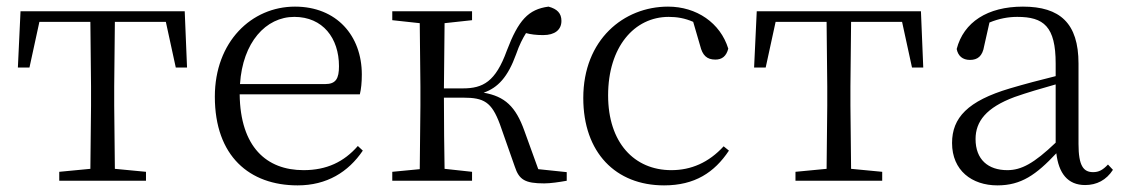

<svg xmlns="http://www.w3.org/2000/svg" viewBox="-20 -546 3394 580"><path d="M252 0H421V-27L327 -36L325 -227V-285L327 -480H481L511 -342H545L538 -512H42L34 -342H69L99 -480H253L255 -285V-227L253 -36L159 -27V0Z M879 14C967 14 1032 -26 1076 -91L1061 -105C1019 -57 967 -32 897 -32C785 -32 706 -102 704 -261H1067C1071 -277 1073 -297 1073 -321C1073 -438 997 -526 871 -526C740 -526 629 -420 629 -254C629 -74 734 14 879 14ZM705 -292C713 -418 783 -495 869 -495C955 -495 1004 -431 1004 -346C1004 -309 995 -292 962 -292Z M1535 -43C1548 -3 1566 8 1624 8C1643 8 1670 4 1692 0V-26L1606 -35L1564 -151C1538 -224 1505 -255 1441 -266C1484 -281 1514 -313 1539 -382C1549 -411 1559 -430 1569 -446C1584 -442 1600 -440 1621 -440C1656 -440 1676 -456 1676 -483C1676 -506 1663 -519 1637 -526C1576 -518 1546 -485 1511 -393C1477 -299 1439 -279 1378 -279H1321L1323 -476L1406 -485V-512H1165V-485L1248 -476L1250 -285V-227L1248 -35L1165 -27V0H1406V-27L1323 -36C1322 -90 1321 -175 1321 -251H1379C1442 -251 1465 -238 1490 -171Z M1986 14C2079 14 2138 -25 2182 -91L2166 -104C2121 -55 2068 -32 2008 -32C1896 -32 1817 -115 1817 -258C1817 -404 1896 -495 2000 -495C2025 -495 2049 -491 2074 -480L2095 -408C2102 -379 2115 -366 2141 -366C2161 -366 2174 -376 2180 -399C2156 -477 2084 -526 1998 -526C1864 -526 1742 -426 1742 -250C1742 -85 1840 14 1986 14Z M2476 0H2645V-27L2551 -36L2549 -227V-285L2551 -480H2705L2735 -342H2769L2762 -512H2266L2258 -342H2293L2323 -480H2477L2479 -285V-227L2477 -36L2383 -27V0Z M3258 13C3293 13 3322 -2 3342 -33L3327 -49C3311 -32 3299 -26 3282 -26C3253 -26 3238 -45 3238 -111V-354C3238 -476 3182 -526 3070 -526C2963 -526 2891 -479 2870 -398C2874 -377 2888 -365 2910 -365C2933 -365 2948 -376 2953 -407L2969 -478C2998 -490 3026 -495 3053 -495C3133 -495 3169 -466 3169 -354V-316C3124 -305 3075 -292 3031 -279C2903 -241 2856 -190 2856 -114C2856 -31 2916 14 2993 14C3065 14 3110 -18 3171 -83C3178 -23 3205 13 3258 13ZM3169 -115C3103 -52 3065 -32 3023 -32C2965 -32 2927 -64 2927 -126C2927 -179 2959 -221 3045 -253C3082 -266 3126 -279 3169 -291Z"/></svg>

Font: Noto Serif HK Light
Style: Regular
Weight: 300
Designer: Ryoko NISHIZUKA 西塚涼子 (kana & ideographs); Frank Grießhammer (Latin, Greek & Cyrillic); Wenlong ZHANG 张文龙 (bopomofo); San
Foundry: Adobe
Version: Version 2.001;hotconv 1.1.0;makeotfexe 2.6.0